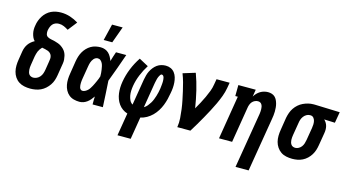

<svg xmlns="http://www.w3.org/2000/svg" viewBox="-99 -1155 3216 1769"><g transform="rotate(15 1509.0 -271.0)"><path d="M206 8Q177 8 148.5 2Q120 -4 97 -19Q74 -34 58.5 -57Q43 -80 36 -107.5Q29 -135 29.5 -164.5Q30 -194 35 -223L48 -305Q51 -323 57.5 -340.5Q64 -358 75 -374Q86 -390 101.5 -403Q117 -416 134 -425Q121 -438 113.5 -455Q106 -472 102 -490Q98 -508 98 -527.5Q98 -547 102 -567Q105 -590 113.5 -613Q122 -636 135 -657Q148 -678 167 -695.5Q186 -713 208 -723.5Q230 -734 254 -738.5Q278 -743 301 -743Q347 -743 389.5 -729Q432 -715 468 -692L400 -605Q380 -618 357.5 -628Q335 -638 309 -638Q293 -638 277 -632Q261 -626 250 -613.5Q239 -601 233 -585Q227 -569 224 -553Q221 -535 225 -517.5Q229 -500 244.5 -491.5Q260 -483 278 -480Q296 -477 312.5 -472.5Q329 -468 345.5 -462Q362 -456 376 -446.5Q390 -437 402 -425Q414 -413 422 -398Q430 -383 434 -366Q438 -349 439.5 -331Q441 -313 438 -294.5Q435 -276 432 -258L419 -177Q415 -152 407 -127.5Q399 -103 384 -81Q369 -59 349 -41Q329 -23 305.5 -12Q282 -1 256.5 3.5Q231 8 206 8ZM207 -97Q224 -97 241 -105Q258 -113 270 -127.5Q282 -142 288 -159Q294 -176 297 -194L310 -275Q313 -290 314 -305Q315 -320 310.5 -333.5Q306 -347 296 -356.5Q286 -366 273 -371Q260 -376 245.5 -379Q231 -382 216 -385Q206 -375 198 -363.5Q190 -352 184.5 -339.5Q179 -327 176 -314Q173 -301 170 -288L157 -206Q155 -194 154 -182Q153 -170 154 -158.5Q155 -147 157.5 -136Q160 -125 166.5 -116Q173 -107 184 -102Q195 -97 207 -97Z M676 8Q648 8 621.5 1Q595 -6 575 -22.5Q555 -39 542.5 -62.5Q530 -86 525 -112.5Q520 -139 521 -167Q522 -195 527 -223L546 -343Q550 -367 557 -390Q564 -413 576 -434.5Q588 -456 605.5 -474.5Q623 -493 644.5 -505.5Q666 -518 689.5 -523Q713 -528 737 -528Q759 -528 779 -520.5Q799 -513 813.5 -499Q828 -485 838 -466.5Q848 -448 855 -429Q861 -451 868.5 -474Q876 -497 884 -520H982Q958 -452 934 -384Q910 -316 884 -249Q889 -187 891.5 -124.5Q894 -62 898 0H800Q800 -19 800 -38Q800 -57 801 -76Q790 -60 777 -44.5Q764 -29 748 -17Q732 -5 713.5 1.5Q695 8 676 8ZM677 -97Q690 -97 703 -104Q716 -111 726 -120.5Q736 -130 743.5 -142Q751 -154 758 -166.5Q765 -179 770.5 -191.5Q776 -204 782 -216.5Q788 -229 793 -242Q798 -255 802 -268Q802 -284 801 -299.5Q800 -315 797.5 -330.5Q795 -346 792 -361Q789 -376 782.5 -389.5Q776 -403 764.5 -413Q753 -423 737 -423Q727 -423 717 -418Q707 -413 699.5 -404.5Q692 -396 687 -386.5Q682 -377 678.5 -367Q675 -357 673 -347Q671 -337 669 -326L649 -206Q647 -196 646 -185Q645 -174 644.5 -163.5Q644 -153 645 -142.5Q646 -132 648.5 -122Q651 -112 658.5 -104.5Q666 -97 677 -97ZM745 -600 783 -757H884L827 -600Z M1095 215 1131 -2Q1105 -10 1083.5 -25.5Q1062 -41 1046.5 -62.5Q1031 -84 1021.5 -109.5Q1012 -135 1008.5 -162.5Q1005 -190 1006 -218Q1007 -246 1012 -275Q1023 -339 1048 -401Q1073 -463 1111 -520L1200 -472Q1169 -423 1147 -369.5Q1125 -316 1116 -262Q1112 -238 1111 -214.5Q1110 -191 1114 -168.5Q1118 -146 1127.5 -126Q1137 -106 1156 -94L1197 -343Q1201 -364 1206.5 -385Q1212 -406 1221.5 -425.5Q1231 -445 1245.5 -463.5Q1260 -482 1278 -495Q1296 -508 1317.5 -514Q1339 -520 1360 -520Q1386 -520 1408 -510Q1430 -500 1444.5 -481Q1459 -462 1466 -438.5Q1473 -415 1475 -390Q1477 -365 1475 -339Q1473 -313 1468 -288Q1463 -257 1455.5 -227Q1448 -197 1436.5 -167.5Q1425 -138 1407.5 -110Q1390 -82 1367 -59Q1344 -36 1315 -19.5Q1286 -3 1256 3L1221 215ZM1263 -98Q1281 -108 1294 -124Q1307 -140 1317.5 -157Q1328 -174 1335 -192Q1342 -210 1348 -228.5Q1354 -247 1358 -266Q1362 -285 1365 -303Q1366 -312 1367 -321Q1368 -330 1369 -339Q1370 -348 1370.5 -357Q1371 -366 1371 -374.5Q1371 -383 1370 -392Q1369 -401 1367 -409Q1365 -417 1359.5 -424Q1354 -431 1345 -431Q1338 -431 1333 -424.5Q1328 -418 1324.5 -411.5Q1321 -405 1318 -398Q1315 -391 1313 -384Q1311 -377 1309.5 -370Q1308 -363 1306.5 -356.5Q1305 -350 1303.5 -343Q1302 -336 1301 -329Z M1608 0Q1615 -43 1612 -86Q1609 -129 1603.5 -170.5Q1598 -212 1589.5 -252.5Q1581 -293 1572 -333.5Q1563 -374 1552 -414Q1541 -454 1526 -492L1643 -528Q1671 -452 1690 -372Q1709 -292 1722 -210Q1740 -241 1757 -272.5Q1774 -304 1789 -336.5Q1804 -369 1816.5 -401.5Q1829 -434 1834 -468L1843 -520H1968L1959 -468Q1952 -427 1937 -386.5Q1922 -346 1903.5 -306.5Q1885 -267 1864.5 -228.5Q1844 -190 1822.5 -151.5Q1801 -113 1778.5 -75Q1756 -37 1733 0Z M2221 215 2309 -314Q2311 -325 2311.5 -337Q2312 -349 2312 -360.5Q2312 -372 2309.5 -383Q2307 -394 2301.5 -403.5Q2296 -413 2286.5 -418Q2277 -423 2265 -423Q2250 -423 2235 -416Q2220 -409 2210 -397Q2200 -385 2194.5 -370Q2189 -355 2187 -341L2131 0H2006L2074 -415H2050L2051 -520H2217L2206 -452Q2216 -469 2230 -483.5Q2244 -498 2260.5 -508Q2277 -518 2296 -523Q2315 -528 2333 -528Q2352 -528 2369.5 -522.5Q2387 -517 2399.5 -505Q2412 -493 2419.5 -477Q2427 -461 2431.5 -444Q2436 -427 2437.5 -408.5Q2439 -390 2439 -371.5Q2439 -353 2436.5 -334Q2434 -315 2431 -297L2346 215Z M2705 8Q2676 8 2647.5 2Q2619 -4 2596.5 -19.5Q2574 -35 2558.5 -58Q2543 -81 2536 -108Q2529 -135 2529.5 -164.5Q2530 -194 2535 -223L2554 -343Q2559 -368 2567.5 -392Q2576 -416 2590.5 -437.5Q2605 -459 2625 -476.5Q2645 -494 2668.5 -505Q2692 -516 2716.5 -522Q2741 -528 2766 -528H2781L3018 -520L3000 -415L2897 -419Q2909 -408 2917.5 -394Q2926 -380 2930 -364Q2934 -348 2934 -331Q2934 -314 2931 -297L2911 -177Q2907 -152 2899.5 -128.5Q2892 -105 2878.5 -83Q2865 -61 2845.5 -42.5Q2826 -24 2802.5 -12.5Q2779 -1 2754.5 3.5Q2730 8 2705 8ZM2707 -97Q2723 -97 2739 -106Q2755 -115 2765.5 -129.5Q2776 -144 2781 -160.5Q2786 -177 2789 -194L2809 -314Q2812 -331 2812.5 -348Q2813 -365 2809.5 -381Q2806 -397 2795.5 -409.5Q2785 -422 2768 -423H2759Q2743 -423 2727 -413.5Q2711 -404 2700.5 -389.5Q2690 -375 2684.5 -359Q2679 -343 2677 -326L2657 -206Q2655 -194 2654 -182Q2653 -170 2653.5 -158.5Q2654 -147 2657 -136Q2660 -125 2666.5 -115.5Q2673 -106 2684 -101.5Q2695 -97 2707 -97Z"/></g></svg>

Font: Iosevka Curly Slab Extrabold
Style: Italic
Weight: 800
Italic angle: -9°
Monospace: yes
Designer: Belleve Invis
Foundry: Belleve Invis
Version: Version 22.1.2; ttfautohint (v1.8.4)